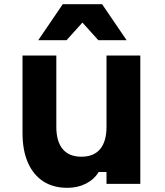

<svg xmlns="http://www.w3.org/2000/svg" viewBox="-20 -881 790 920"><path d="M652.3 -614.9V0H490.3V-56.9H452.9Q430.8 -21 391.6 -1Q352.3 19 302.6 19Q235.1 19 187.2 -12.1Q139.3 -43.3 113.6 -102.1Q87.9 -160.9 87.9 -243.3V-614.9H249.9V-273.3Q249.9 -203.2 280.4 -166.7Q310.9 -130.1 369.7 -130.1Q429.4 -130.1 459.8 -166.7Q490.3 -203.2 490.3 -273.3V-614.9ZM163.4 -688.5 280.7 -860.8H469.3L586.6 -688.5H451L326.4 -826.8H423.6L299 -688.5Z"/></svg>

Font: Martian Mono SemiExpanded
Style: Regular
Weight: 400
Width: 6
Monospace: yes
Designer: Roman Shamin
Foundry: Evil Martians
Version: Version 1.000